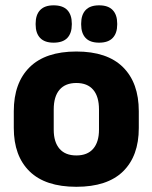

<svg xmlns="http://www.w3.org/2000/svg" viewBox="-20 -704 586 738"><path d="M273.5 14Q154.5 14 93.8 -45.2Q33 -104.5 33 -212V-276.5Q33 -385.5 94 -445.8Q155 -506 273.5 -506Q392 -506 452.8 -445.8Q513.5 -385.5 513.5 -276.5V-212Q513.5 -104.5 453 -45.2Q392.5 14 273.5 14ZM273.5 -106.5Q316 -106.5 338.2 -132.2Q360.5 -158 360.5 -205.5V-283Q360.5 -333 338.2 -359Q316 -385 273.5 -385Q231 -385 208.8 -359Q186.5 -333 186.5 -283V-205.5Q186.5 -158 208.8 -132.2Q231 -106.5 273.5 -106.5ZM186 -540Q151.5 -540 134.2 -558.2Q117 -576.5 117 -609.5V-613.5Q117 -647 134.2 -665.2Q151.5 -683.5 186 -683.5Q221.5 -683.5 238.8 -665.2Q256 -647 256 -613.5V-609.5Q256 -576.5 238.8 -558.2Q221.5 -540 186 -540ZM361 -540Q326 -540 309 -558.2Q292 -576.5 292 -609.5V-613.5Q292 -647 309 -665.2Q326 -683.5 361 -683.5Q396 -683.5 413.2 -665.2Q430.5 -647 430.5 -613.5V-609.5Q430.5 -576.5 413.2 -558.2Q396 -540 361 -540Z"/></svg>

Font: Anek Telugu
Style: Bold
Weight: 700
Designer: Omkar Bhoir (Telugu), Yesha Goshar (Latin)
Foundry: Ek Type
Version: Version 1.003